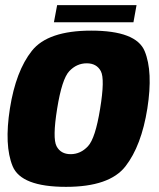

<svg xmlns="http://www.w3.org/2000/svg" viewBox="-20 -721 618 746"><path d="M236.5 5Q62 5 29 -75.5Q-4 -156 18.5 -299.5Q41.5 -445 103.8 -523.5Q166 -602 334.5 -602Q509 -602 542 -522.5Q575 -443 552.5 -299.5Q529.5 -154.5 467.5 -74.8Q405.5 5 236.5 5ZM254.5 -122Q293 -122 321.8 -152.8Q350.5 -183.5 369 -298.5Q388 -414 371.8 -444.5Q355.5 -475 317 -475Q278 -475 249.2 -444.5Q220.5 -414 202 -298.5Q183.5 -183.5 199.8 -152.8Q216 -122 254.5 -122ZM189.5 -634.5 202 -701H510.5L498.5 -634.5Z"/></svg>

Font: Anybody ExtraBold
Style: Italic
Weight: 800
Italic angle: -10°
Designer: Tyler Finck
Foundry: Etcetera Type Company
Version: Version 1.010; ttfautohint (v1.8.3) -l 8 -r 50 -G 200 -x 14 